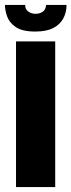

<svg xmlns="http://www.w3.org/2000/svg" viewBox="-40 -759 290 779"><path d="M25 0V-591H184V0ZM103 -631Q50 -631 23.5 -649.5Q-3 -668 -11.5 -693.5Q-20 -719 -20 -739H62Q62 -721 75 -712Q88 -703 104 -703Q121 -703 133.5 -711.5Q146 -720 147 -739H230Q230 -709 217 -684.5Q204 -660 176.5 -645.5Q149 -631 103 -631Z"/></svg>

Font: Alumni Sans Black
Style: Regular
Weight: 900
Designer: Robert E. Leuschke
Foundry: Robert E. Leuschke
Version: Version 1.018